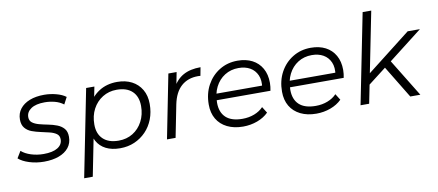

<svg xmlns="http://www.w3.org/2000/svg" viewBox="-88 -1053 3557 1559"><g transform="rotate(-10 1691.0 -274.0)"><path d="M200 5Q136 5 79 -13Q22 -31 -9 -59L25 -115Q55 -88 104 -72.5Q153 -57 207 -57Q282 -57 322.5 -82Q363 -107 363 -151Q363 -181 341.5 -196.5Q320 -212 286 -220.5Q252 -229 214 -237Q176 -245 142 -257.5Q108 -270 86.5 -296Q65 -322 65 -366Q65 -416 93.5 -453Q122 -490 173 -510Q224 -530 293 -530Q343 -530 392 -517Q441 -504 471 -481L441 -424Q410 -448 369 -458.5Q328 -469 287 -469Q214 -469 174.5 -442.5Q135 -416 135 -373Q135 -343 156.5 -327Q178 -311 212 -302Q246 -293 284.5 -285.5Q323 -278 356.5 -265Q390 -252 411.5 -227.5Q433 -203 433 -159Q433 -107 404 -70.5Q375 -34 322.5 -14.5Q270 5 200 5Z M827 5Q759 5 710.5 -19.5Q662 -44 636.5 -90.5Q611 -137 610 -203Q610 -300 645 -373.5Q680 -447 744 -488.5Q808 -530 895 -530Q963 -530 1014.5 -503.5Q1066 -477 1095.5 -427Q1125 -377 1125 -308Q1125 -240 1103 -183Q1081 -126 1040.5 -84Q1000 -42 946 -18.5Q892 5 827 5ZM496 194 639 -525H707L677 -374L648 -269L637 -159L567 194ZM826 -58Q892 -58 943 -89.5Q994 -121 1023.5 -177Q1053 -233 1053 -304Q1053 -382 1008 -425Q963 -468 880 -468Q815 -468 763.5 -436Q712 -404 682.5 -348.5Q653 -293 653 -221Q653 -144 698 -101Q743 -58 826 -58Z M1213 0 1317 -525H1385L1355 -370L1347 -397Q1382 -466 1439.5 -498Q1497 -530 1583 -530L1570 -461Q1565 -461 1560.5 -461.5Q1556 -462 1550 -462Q1466 -462 1411.5 -413.5Q1357 -365 1337 -267L1284 0Z M1841 5Q1766 5 1710.5 -22.5Q1655 -50 1625.5 -100Q1596 -150 1596 -219Q1596 -309 1634 -379Q1672 -449 1738 -489.5Q1804 -530 1887 -530Q1957 -530 2008 -503.5Q2059 -477 2087.5 -427Q2116 -377 2116 -307Q2116 -291 2114 -274.5Q2112 -258 2109 -243H1648L1657 -296H2076L2047 -276Q2057 -339 2038 -382Q2019 -425 1979.5 -447.5Q1940 -470 1885 -470Q1821 -470 1771 -438.5Q1721 -407 1693 -351.5Q1665 -296 1665 -222Q1665 -143 1710.5 -100.5Q1756 -58 1847 -58Q1900 -58 1945 -75.5Q1990 -93 2019 -124L2051 -73Q2014 -36 1958.5 -15.5Q1903 5 1841 5Z M2445 5Q2370 5 2314.5 -22.5Q2259 -50 2229.5 -100Q2200 -150 2200 -219Q2200 -309 2238 -379Q2276 -449 2342 -489.5Q2408 -530 2491 -530Q2561 -530 2612 -503.5Q2663 -477 2691.5 -427Q2720 -377 2720 -307Q2720 -291 2718 -274.5Q2716 -258 2713 -243H2252L2261 -296H2680L2651 -276Q2661 -339 2642 -382Q2623 -425 2583.5 -447.5Q2544 -470 2489 -470Q2425 -470 2375 -438.5Q2325 -407 2297 -351.5Q2269 -296 2269 -222Q2269 -143 2314.5 -100.5Q2360 -58 2451 -58Q2504 -58 2549 -75.5Q2594 -93 2623 -124L2655 -73Q2618 -36 2562.5 -15.5Q2507 5 2445 5Z M2894 -140 2908 -227 3290 -525H3391L3104 -302L3065 -272ZM2809 0 2957 -742H3028L2880 0ZM3219 0 3053 -273 3102 -326 3302 0Z"/></g></svg>

Font: MOST Montserrat
Style: Italic
Weight: 400
Italic angle: -11.3°
Designer: Julieta Ulanovsky
Foundry: Julieta Ulanovsky
Version: Version 8.000;March 11, 2024;FontCreator 15.0.0.2926 64-bit